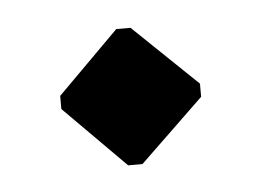

<svg xmlns="http://www.w3.org/2000/svg" viewBox="-28 -241 294 218"><g transform="rotate(-5 119.0 -131.5)"><path d="M110.7 -53.7H127L200 -124V-139L127 -209H110.7L40.7 -139V-124Z"/></g></svg>

Font: Jomhuria
Style: Regular
Weight: 400
Designer: Arabic design by Kourosh Beigpour, Latin design by Eben Sorkin, engineering by Lasse Fister and Khaled Hosney
Version: Version 1.0000